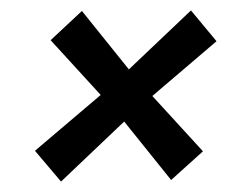

<svg xmlns="http://www.w3.org/2000/svg" viewBox="-20 -428 475 368"><path d="M47 -139 173 -246 77 -351 137 -407 227 -295 346 -408 395 -349 272 -244 369 -138 308 -83 218 -195 97 -80Z"/></svg>

Font: Rasa SemiBold
Style: Italic
Weight: 600
Italic angle: -7.10001°
Designer: Anna Giedrys (Yrsa+Rasa design), David Brezina (Yrsa art-direction, Rasa art-direction, design)
Foundry: Rosetta Type Foundry
Version: Version 2.004